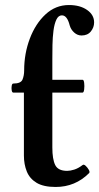

<svg xmlns="http://www.w3.org/2000/svg" viewBox="-20 -732 394 763"><path d="M201 11Q153 11 125.5 -5.5Q98 -22 86.5 -50.5Q75 -79 75 -114V-364H33Q28 -364 26.5 -373Q25 -382 26.5 -391Q28 -400 33 -400Q63 -400 69.5 -416Q76 -432 76 -452Q76 -519 98.5 -578.5Q121 -638 161 -675Q201 -712 254 -712Q298 -712 326 -692.5Q354 -673 354 -643Q354 -623 341 -607Q328 -591 304 -591Q288 -591 275 -602.5Q262 -614 257 -631Q247 -671 226 -671Q212 -671 204 -654Q196 -637 192.5 -610Q189 -583 188.5 -553.5Q188 -524 188 -498V-415H308Q313 -415 314.5 -402.5Q316 -390 314.5 -377Q313 -364 308 -364H188V-146Q188 -99 199.5 -76Q211 -53 247 -53Q259 -53 275 -58Q291 -63 308 -76Q313 -80 320.5 -73Q328 -66 333 -57Q338 -48 334 -44Q279 11 201 11Z"/></svg>

Font: Junicode
Style: Bold
Weight: 700
Designer: Peter S. Baker
Version: Version 2.100; ttfautohint (v1.8.4)